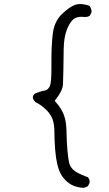

<svg xmlns="http://www.w3.org/2000/svg" viewBox="-20 -850 540 948"><path d="M233.9 -555.2V-515.1Q233.9 -448.2 228 -430.2Q224.6 -418.9 217 -411.4Q209.5 -403.8 197.3 -401.9Q180.2 -399.4 152.8 -388.2Q142.1 -378.9 142.1 -369.1Q142.1 -358.9 155.3 -345.7Q185.1 -330.6 209 -307.1Q230.5 -285.2 239.3 -261.7Q248.5 -236.8 248.5 -199.2Q248.5 -161.6 252.4 -110.8Q258.8 -29.8 280.8 10.3Q289.6 25.9 302.7 39.1Q323.2 59.6 344.5 67.6Q365.7 75.7 391.6 77.6Q403.3 75.7 414.6 68.8L422.4 52.2Q422.9 50.8 422.9 46.9Q422.9 43 420.9 36.9Q418.9 30.8 414.1 24.9Q383.3 14.6 356.9 -0.5Q327.6 -18.1 320.8 -48.8Q310.5 -97.7 308.1 -207Q307.1 -249.5 295.9 -281.2Q284.7 -313 254.4 -347.2L250 -352.1L254.4 -357.9Q289.6 -402.3 291 -434.1Q292.5 -467.8 293 -507.8L294.4 -606Q295.4 -665.5 309.6 -702.1Q324.2 -739.3 341.3 -753.9Q356.9 -767.1 381.3 -767.1L398.9 -766.1Q415 -766.1 423.8 -772.9L432.1 -789.6Q432.1 -790.5 432.1 -792Q432.1 -807.1 421.9 -821.3Q396 -830.1 375.5 -830.1Q363.3 -830.1 352.5 -826.7Q323.7 -816.9 285.6 -780.3Q248 -744.1 240.7 -683.6Q233.9 -627.4 233.9 -555.2Z"/></svg>

Font: NaikaiFont
Style: Light
Weight: 300
Version: Version 1.89